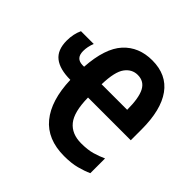

<svg xmlns="http://www.w3.org/2000/svg" viewBox="-149 -685 829 829"><g transform="rotate(45 265.0 -271.0)"><path d="M352 10Q249 10 195.5 -55Q142 -120 138 -242Q73 -242 40 -268Q7 -294 7 -351Q7 -391 22 -423H100Q89 -396 89 -369Q89 -325 130 -324H140Q148 -444 197.5 -498Q247 -552 329 -552Q417 -552 462 -489.5Q507 -427 507 -308V-242H246Q247 -155 277 -118Q307 -81 365 -81Q405 -81 432.5 -89Q460 -97 484 -108V-18Q460 -7 428 1.5Q396 10 352 10ZM403 -324Q403 -396 385.5 -429.5Q368 -463 329 -463Q294 -463 271.5 -432.5Q249 -402 247 -324Z"/></g></svg>

Font: Noto Sans Mono Condensed SemiBold
Style: Regular
Weight: 600
Width: 3
Designer: Monotype Design Team
Foundry: Monotype Imaging Inc.
Version: Version 2.014